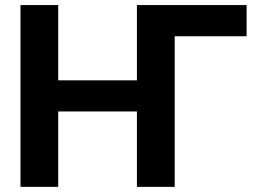

<svg xmlns="http://www.w3.org/2000/svg" viewBox="-20 -727 1011 747"><path d="M939.4 -585.8H632.8L513 -707.2H939.4ZM59.7 -707.2H206.4V-414.5H512.7V-707.2H659.7V0H512.7V-293.3H206.4V0H59.7Z"/></svg>

Font: Pretendard Variable
Style: Regular
Weight: 400
Designer: Base glyphs from Inter by Rasmus Andersson; Hangul glyphs from Noto Sans CJK(Source Han Sans) by Jang Soo-young and Kang
Foundry: Kil Hyung-jin
Version: Version 1.100;FEAKit 1.0